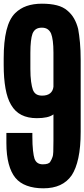

<svg xmlns="http://www.w3.org/2000/svg" viewBox="-20 -1020 457 1040"><path d="M368.2 -70.3Q343.8 -35.2 305.7 -17.6Q267.6 0 214.8 0Q164.1 0 125.5 -14.2Q86.9 -28.3 63.5 -56.6Q40 -85 27.3 -132.3Q14.6 -179.7 14.6 -245.1V-299.8H155.3V-280.3Q155.3 -235.4 158.7 -205.1Q162.1 -174.8 167 -160.2Q172.9 -144.5 184.1 -137.2Q195.3 -129.9 211.9 -129.9Q227.5 -129.9 237.8 -133.3Q248 -136.7 252 -143.6Q255.9 -149.4 259.3 -156.7Q262.7 -164.1 264.6 -169.9Q267.6 -175.8 268.6 -197.3Q269.5 -218.8 269.5 -256.8V-400.4Q254.9 -389.6 232.4 -384.8Q210 -379.9 179.7 -379.9Q130.9 -379.9 96.2 -397.5Q61.5 -415 40 -452.1Q19.5 -486.3 9.8 -541Q0 -595.7 0 -668V-703.1Q0 -794.9 15.1 -856Q30.3 -917 61.5 -948.2Q87.9 -974.6 124 -987.3Q160.2 -1000 207 -1000Q253.9 -1000 288.1 -991.2Q322.3 -982.4 344.7 -962.9Q367.2 -944.3 381.3 -919.4Q395.5 -894.5 403.3 -863.3Q409.2 -831.1 413.1 -789.6Q417 -748 417 -696.3V-306.6Q417 -222.7 404.3 -164.1Q391.6 -105.5 368.2 -70.3ZM208 -502Q235.4 -502 251 -514.2Q266.6 -526.4 269.5 -549.8V-735.4Q269.5 -771.5 266.1 -797.4Q262.7 -823.2 256.8 -837.9Q250 -853.5 237.8 -861.8Q225.6 -870.1 207 -870.1Q187.5 -870.1 175.3 -862.3Q163.1 -854.5 156.2 -837.9Q150.4 -822.3 147.5 -795.9Q144.5 -769.5 144.5 -733.4V-646.5Q144.5 -606.4 148.4 -578.1Q152.3 -549.8 158.2 -533.2Q165 -516.6 177.2 -509.3Q189.5 -502 208 -502Z"/></svg>

Font: LCARS-Mono
Style: Regular
Weight: 400
Designer: Vernon Adams
Version: Version 1.0